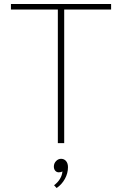

<svg xmlns="http://www.w3.org/2000/svg" viewBox="-20 -720 614 966"><path d="M271 -672H35V-700H539V-672H303V0H271ZM322 121Q322 152 306.5 180Q291 208 265 226L252 212Q271 198 282 179.5Q293 161 294 142Q288 147 276 147Q265 147 258 139Q251 131 251 118Q251 102 262 90.5Q273 79 287 79Q303 79 312.5 90.5Q322 102 322 121Z"/></svg>

Font: KoHo ExtraLight
Style: Regular
Weight: 275
Version: Version 1.000; ttfautohint (v1.6)